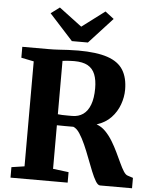

<svg xmlns="http://www.w3.org/2000/svg" viewBox="-63 -1035 854 1086"><g transform="rotate(5 364.0 -491.5)"><path d="M38 0V-59.5L111.5 -70.5V-666.5L40 -681V-743H188.5Q220 -743 246.8 -744.8Q273.5 -746.5 299.8 -748Q326 -749.5 357.5 -749.5Q461.5 -749.5 523.8 -728.5Q586 -707.5 613.2 -663.5Q640.5 -619.5 640.5 -551.5Q640.5 -510 625.2 -467.5Q610 -425 578.5 -391.8Q547 -358.5 497 -342.5Q525.5 -332.5 548 -309.5Q570.5 -286.5 588.8 -256.5Q607 -226.5 622 -195Q637 -163.5 649.8 -136Q662.5 -108.5 674.2 -90.2Q686 -72 697.5 -69L728 -59V0H546.5Q534 0 521.2 -21Q508.5 -42 494.8 -75.8Q481 -109.5 466.5 -148.2Q452 -187 436 -223Q420 -259 403 -284.8Q386 -310.5 367 -317.5Q357 -317.5 344.5 -317.5Q332 -317.5 318.8 -317.5Q305.5 -317.5 293.8 -317.8Q282 -318 273.5 -318V-70.5L362.5 -59.5V0ZM355.5 -378Q391 -378 417 -396.2Q443 -414.5 457 -451.8Q471 -489 471 -545Q471 -592 458.2 -624Q445.5 -656 417 -672Q388.5 -688 340 -688Q325.5 -688 313.5 -687.2Q301.5 -686.5 291.5 -685.5Q281.5 -684.5 273.5 -683.5V-380.5Q282 -379 298.5 -378.5Q315 -378 331.2 -378Q347.5 -378 355.5 -378ZM316.5 -799.5 183 -946 232.5 -983 362 -885.5 491.5 -983 541 -945 407.5 -799.5Z"/></g></svg>

Font: Merriweather 28pt ExtraBold
Style: Regular
Weight: 800
Version: Version 2.100